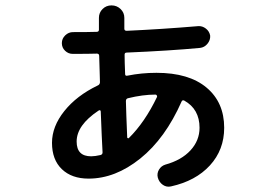

<svg xmlns="http://www.w3.org/2000/svg" viewBox="-20 -657 1040 723"><path d="M350.6 -240.2Q268.6 -185.5 268.6 -124Q268.6 -68.4 323.2 -68.4Q337.9 -68.4 358.4 -73.2Q366.2 -75.2 366.2 -83Q363.3 -133.8 359.4 -237.3Q358.4 -245.1 350.6 -240.2ZM461.9 -287.1Q454.1 -285.2 454.1 -276.4Q455.1 -232.4 459 -139.6Q459 -137.7 461.4 -136.7Q463.9 -135.7 464.8 -136.7Q525.4 -196.3 571.3 -292Q572.3 -294.9 570.3 -297.9Q568.4 -300.8 565.4 -300.8Q517.6 -300.8 461.9 -287.1ZM313.5 15.6Q250 15.6 212.9 -20Q175.8 -55.7 175.8 -119.1Q175.8 -180.7 222.2 -238.8Q268.6 -296.9 347.7 -335Q355.5 -337.9 356.4 -346.7Q356.4 -363.3 355 -396.5Q353.5 -429.7 353.5 -446.3Q353.5 -455.1 344.7 -455.1Q314.5 -454.1 253.9 -454.1Q237.3 -454.1 225.1 -465.8Q212.9 -477.5 212.9 -494.6Q212.9 -511.7 225.6 -523.9Q238.3 -536.1 254.9 -536.1Q313.5 -536.1 343.8 -537.1Q352.5 -537.1 352.5 -544.9V-589.8Q352.5 -609.4 366.2 -623Q379.9 -636.7 399.9 -636.7Q419.9 -636.7 434.1 -623Q448.2 -609.4 448.2 -589.8V-548.8Q448.2 -541 457 -541Q586.9 -546.9 726.6 -558.6Q742.2 -559.6 755.4 -549.3Q768.6 -539.1 771.5 -522.5Q772.5 -505.9 761.2 -492.2Q750 -478.5 733.4 -476.6Q618.2 -465.8 457 -459Q449.2 -459 449.2 -451.2Q449.2 -425.8 451.2 -377.9Q451.2 -370.1 460 -372.1Q512.7 -382.8 569.3 -382.8Q691.4 -382.8 757.8 -327.1Q824.2 -271.5 824.2 -175.8Q824.2 -92.8 770.5 -34.2Q716.8 24.4 624 44.9Q607.4 48.8 593.3 39.1Q579.1 29.3 574.2 11.7Q570.3 -3.9 578.6 -18.1Q586.9 -32.2 602.5 -37.1Q663.1 -53.7 697.3 -90.8Q731.4 -127.9 731.4 -175.8Q731.4 -246.1 673.8 -278.3Q667 -281.2 664.1 -275.4Q602.5 -135.7 508.3 -60.1Q414.1 15.6 313.5 15.6Z"/></svg>

Font: Rounded Mgen+ 2p medium
Style: Regular
Weight: 500
Designer: [Source Han Sans]
Ryoko NISHIZUKA  (kana & ideographs); Paul D. Hunt (Latin, Greek & Cyrillic); Wenlong ZHANG  (bopomofo
Version: Version 1.059.20150602